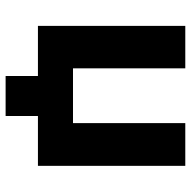

<svg xmlns="http://www.w3.org/2000/svg" viewBox="-18 -560 696 701"><g transform="rotate(90 330.5 -210.0)"><path d="M586 0H404V118H258V0H75V-538H230V-128H430V-538H586Z"/></g></svg>

Font: Montserrat Alternates
Style: Bold
Weight: 700
Designer: Julieta Ulanovsky
Foundry: Julieta Ulanovsky
Version: Version 7.200